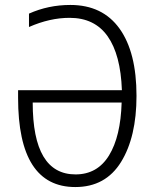

<svg xmlns="http://www.w3.org/2000/svg" viewBox="-20 -745 624 775"><path d="M97 -636V-690Q175 -725 264 -725Q394 -725 462.5 -629.5Q531 -534 531 -358Q531 -192 468.5 -91Q406 10 284 10Q53 10 53 -350V-381H472Q467 -524 414.5 -598.5Q362 -673 261 -673Q181 -673 97 -636ZM471 -331H112Q112 -41 285 -41Q373 -41 420 -117.5Q467 -194 471 -331Z"/></svg>

Font: Noto Sans Display Light Narrow
Style: Regular
Weight: 300
Width: 4
Designer: Monotype Design team
Foundry: Monotype Imaging Inc.
Version: Version 1.000